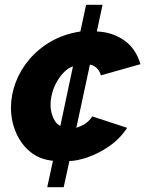

<svg xmlns="http://www.w3.org/2000/svg" viewBox="-20 -665 624 805"><path d="M178 120 202 9Q147 4 107.5 -28Q68 -60 47 -109.5Q26 -159 26 -212Q26 -267 45.5 -319Q65 -371 102.5 -415.5Q140 -460 193.5 -491Q247 -522 317 -533L341 -645H410L386 -533Q449 -531 499 -497Q549 -463 569 -396L403 -349Q398 -368 385 -380Q372 -392 357 -394L300 -129Q314 -134 326.5 -140Q339 -146 349.5 -156Q360 -166 367 -177L513 -129Q483 -83 438 -52Q393 -21 347.5 -5.5Q302 10 271 10L247 120ZM192 -225Q192 -206 197 -188.5Q202 -171 210.5 -157.5Q219 -144 233 -137L286 -387Q266 -380 249 -363Q232 -346 219 -323.5Q206 -301 199 -275.5Q192 -250 192 -225Z"/></svg>

Font: Raleway Thin ExtraBold
Style: Italic
Weight: 800
Italic angle: -12°
Version: Version 4.026